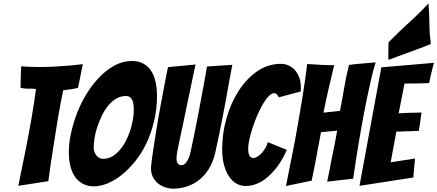

<svg xmlns="http://www.w3.org/2000/svg" viewBox="-20 -1114 2624 1152"><path d="M90 1Q113 -109 134 -216Q143 -261 152 -310Q161 -359 169.5 -406.5Q178 -454 184.5 -498.5Q191 -543 196 -580Q173 -583 149.5 -582Q126 -581 103 -588Q104 -604 104 -625Q104 -646 105 -667Q106 -690 107 -716Q133 -714 159 -713Q185 -712 211 -712Q262 -712 309.5 -714.5Q357 -717 397.5 -720.5Q438 -724 477 -729L466 -675Q461 -652 456.5 -628Q452 -604 448 -587Q426 -581 403.5 -578.5Q381 -576 359 -572Q352 -538 344 -496.5Q336 -455 328.5 -410.5Q321 -366 314 -320Q307 -274 300 -232Q284 -133 270 -27Z M543 4Q510 4 483 -8.5Q456 -21 436 -45.5Q416 -70 404.5 -108.5Q393 -147 393 -201Q393 -257 407 -319Q421 -381 445 -442Q469 -503 504 -558Q539 -613 581 -655.5Q623 -698 671 -723Q719 -748 771 -748Q816 -748 845.5 -729.5Q875 -711 891.5 -681.5Q908 -652 915 -615Q922 -578 922 -541Q922 -459 904.5 -386.5Q887 -314 858 -253.5Q829 -193 790.5 -145.5Q752 -98 710 -64.5Q668 -31 625 -13.5Q582 4 543 4ZM597 -161Q642 -161 677 -192Q712 -223 735 -268Q758 -313 770.5 -364Q783 -415 783 -457Q783 -469 781.5 -483Q780 -497 775.5 -509Q771 -521 761.5 -529.5Q752 -538 736 -538Q704 -538 677 -522Q650 -506 628.5 -479.5Q607 -453 591 -419.5Q575 -386 563.5 -351.5Q552 -317 547 -284Q542 -251 542 -227Q542 -216 546 -204Q550 -192 557 -183Q564 -174 574.5 -167.5Q585 -161 597 -161Z M1020 18Q997 18 973 10.5Q949 3 930 -12Q911 -27 898.5 -50Q886 -73 886 -104Q886 -108 886 -112Q886 -116 887 -120Q891 -161 900 -219Q909 -277 919 -340Q929 -403 941 -466.5Q953 -530 962.5 -582Q972 -634 979 -668.5Q986 -703 988 -711Q1009 -713 1038 -716Q1067 -719 1092 -721Q1123 -724 1153 -727Q1127 -606 1107 -508Q1098 -466 1089.5 -424Q1081 -382 1073.5 -347Q1066 -312 1060.5 -286.5Q1055 -261 1051.5 -245Q1048 -229 1043.5 -204.5Q1039 -180 1039 -160Q1039 -144 1047 -133.5Q1055 -123 1067 -123Q1084 -123 1095 -136.5Q1106 -150 1113.5 -169Q1121 -188 1124.5 -207.5Q1128 -227 1131 -238Q1137 -267 1144.5 -302.5Q1152 -338 1159.5 -376.5Q1167 -415 1174.5 -455Q1182 -495 1189 -533Q1206 -621 1222 -715L1374 -725Q1374 -725 1369 -699Q1364 -673 1356 -630Q1348 -587 1338.5 -532Q1329 -477 1317 -417.5Q1305 -358 1293.5 -300.5Q1282 -243 1271 -195Q1257 -138 1231.5 -98Q1206 -58 1171.5 -32Q1137 -6 1098 6Q1059 18 1020 18Z M1456 2Q1425 2 1399.5 -12Q1374 -26 1355 -54Q1336 -82 1324.5 -123Q1313 -164 1313 -219Q1313 -313 1339 -404.5Q1365 -496 1412 -569Q1459 -642 1523.5 -686.5Q1588 -731 1666 -731Q1690 -731 1712 -721Q1734 -711 1750 -693Q1766 -675 1775.5 -649Q1785 -623 1785 -591Q1785 -585 1785 -578.5Q1785 -572 1784 -565L1653 -530Q1641 -555 1625 -555Q1609 -555 1591.5 -536.5Q1574 -518 1557 -488.5Q1540 -459 1524 -422.5Q1508 -386 1496 -349Q1484 -312 1476.5 -278.5Q1469 -245 1469 -224Q1469 -192 1477.5 -179Q1486 -166 1500 -166Q1511 -166 1525 -174.5Q1539 -183 1551 -196.5Q1563 -210 1573 -227Q1583 -244 1587 -261L1701 -215Q1677 -160 1647.5 -119.5Q1618 -79 1585.5 -51.5Q1553 -24 1520 -11Q1487 2 1456 2Z M1696 2Q1724 -138 1750 -271Q1760 -328 1771 -389.5Q1782 -451 1791.5 -511Q1801 -571 1809.5 -627.5Q1818 -684 1823 -730Q1846 -729 1865.5 -727.5Q1885 -726 1904 -725Q1923 -724 1942.5 -723.5Q1962 -723 1985 -723Q1968 -652 1951.5 -581Q1935 -510 1921 -438L2020 -449Q2034 -520 2045 -586.5Q2056 -653 2074 -724Q2097 -728 2125 -730.5Q2153 -733 2177 -735Q2201 -737 2217.5 -738.5Q2234 -740 2234 -740Q2220 -695 2207.5 -641.5Q2195 -588 2183 -530.5Q2171 -473 2160 -414Q2149 -355 2140 -302Q2118 -175 2099 -42L1943 -24Q1956 -84 1966 -141Q1976 -189 1986.5 -241Q1997 -293 2003 -330L1906 -321Q1899 -283 1889.5 -233Q1880 -183 1872 -138Q1861 -84 1850 -30Z M2137 1 2268 -710 2584 -737Q2577 -715 2572 -692Q2567 -673 2562.5 -652.5Q2558 -632 2555 -616Q2545 -615 2526.5 -614.5Q2508 -614 2487 -613.5Q2466 -613 2444.5 -613Q2423 -613 2407 -613L2372 -434Q2403 -436 2430 -437Q2452 -438 2475 -438Q2498 -438 2509 -439Q2505 -411 2501.5 -384Q2498 -357 2493 -329Q2483 -328 2460.5 -327.5Q2438 -327 2415 -326Q2389 -325 2358 -324L2324 -140L2470 -163L2460 -49ZM2311 -755Q2310 -766 2310 -775Q2310 -784 2310 -793Q2310 -809 2310.5 -825.5Q2311 -842 2311 -860Q2379 -929 2439 -983Q2499 -1037 2551 -1094Q2556 -1027 2556.5 -969Q2557 -911 2565 -850Q2506 -826 2438 -801.5Q2370 -777 2311 -755Z"/></svg>

Font: Bangers
Style: Regular
Weight: 400
Designer: vernon adams
Foundry: Vernon Adams
Version: Version 2.000